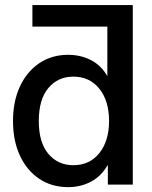

<svg xmlns="http://www.w3.org/2000/svg" viewBox="-20 -748 616 778"><path d="M256.3 10.3Q189 10.3 138.7 -23.7Q88.4 -57.6 60.5 -117.9Q32.7 -178.2 32.7 -257.8Q32.7 -337.4 60.8 -397.7Q88.9 -458 139.2 -491.9Q189.5 -525.9 255.9 -525.9Q306.2 -525.9 347.7 -504.9Q389.2 -483.9 414.1 -440.9H415V-640.1H111.3V-727.5H518.1V0H417V-78.6H416Q390.1 -33.7 348.4 -11.7Q306.6 10.3 256.3 10.3ZM277.3 -78.6Q343.3 -78.6 382.6 -127.7Q421.9 -176.8 421.9 -257.8Q421.9 -339.4 382.6 -388.4Q343.3 -437.5 277.3 -437.5Q214.8 -437.5 176 -391.4Q137.2 -345.2 137.2 -257.8Q137.2 -170.4 176 -124.5Q214.8 -78.6 277.3 -78.6Z"/></svg>

Font: Inter Display Medium
Style: Regular
Weight: 500
Designer: Rasmus Andersson
Foundry: rsms
Version: Version 4.001;git-9221beed3